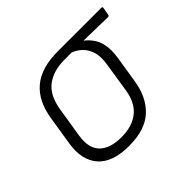

<svg xmlns="http://www.w3.org/2000/svg" viewBox="-120 -642 811 811"><g transform="rotate(-45 285.5 -236.0)"><path d="M235 12Q138 12 94.5 -37Q51 -86 64 -172L85 -304Q99 -394 153 -439Q207 -484 305 -484H565Q573 -484 571 -476L565 -443Q564 -436 558 -436L415 -439V-438Q432 -425 446 -405.5Q460 -386 465.5 -357Q471 -328 465 -286L446 -166Q433 -82 382.5 -35Q332 12 235 12ZM239 -37Q304 -37 343 -68.5Q382 -100 392 -164L412 -292Q420 -338 411 -367Q402 -396 383.5 -413.5Q365 -431 343 -439H300Q235 -439 193 -408Q151 -377 139 -305L117 -168Q107 -101 139.5 -69Q172 -37 239 -37Z"/></g></svg>

Font: Sofia Sans Light
Style: Italic
Weight: 300
Italic angle: -9°
Version: Version 4.100-B